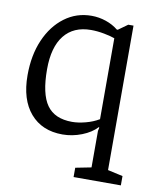

<svg xmlns="http://www.w3.org/2000/svg" viewBox="-77 -565 663 792"><g transform="rotate(10 254.0 -169.0)"><path d="M285 165V126L351 113V-40L354 -54L352 -56Q329 -31 289.5 -15.5Q250 0 209 0Q123 0 74 -57Q25 -114 25 -216Q25 -300 53 -364.5Q81 -429 130.5 -466Q180 -503 243 -503Q274 -503 303.5 -493Q333 -483 355 -465H359L398 -493H420V112L483 126V165ZM239 -58Q264 -58 295 -66Q326 -74 351 -89V-428Q335 -434 306.5 -439.5Q278 -445 251 -445Q178 -445 139 -396Q100 -347 100 -254Q100 -151 133 -104.5Q166 -58 239 -58Z"/></g></svg>

Font: Faustina Light Light
Style: Regular
Weight: 300
Version: Version 1.200